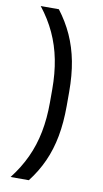

<svg xmlns="http://www.w3.org/2000/svg" viewBox="-90 -718 472 881"><g transform="rotate(10 146.0 -278.0)"><path d="M144.5 -308Q144.5 -382.5 132 -446.2Q119.5 -510 93.2 -566.8Q67 -623.5 26 -675.5H110.5Q148.5 -626 173.5 -570.8Q198.5 -515.5 210.8 -451.5Q223 -387.5 223 -310V-244.5Q223 -167 211 -102.8Q199 -38.5 174.2 16.5Q149.5 71.5 111 121H26Q67 68.5 93.2 12Q119.5 -44.5 132 -108.5Q144.5 -172.5 144.5 -247Z"/></g></svg>

Font: Anek Tamil Medium
Style: Regular
Weight: 400
Version: Version 1.003